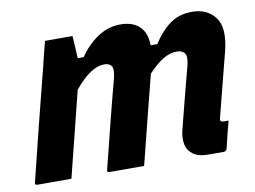

<svg xmlns="http://www.w3.org/2000/svg" viewBox="-64 -643 979 736"><g transform="rotate(-10 425.0 -275.0)"><path d="M150 -538H257Q257 -538 258 -523.5Q259 -509 260 -489Q261 -469 262 -451H285Q317 -497 357.5 -523.5Q398 -550 445 -550Q492 -550 518.5 -525.5Q545 -501 546 -451H572Q599 -495 635.5 -522.5Q672 -550 724 -550Q783 -550 814 -508.5Q845 -467 823 -379Q817 -355 806.5 -315Q796 -275 784 -227Q772 -179 759 -129Q757 -121 760 -119Q763 -115 770 -115H790Q783 -89 776.5 -63Q770 -37 764 -11Q761 0 750 0H693Q653 0 632 -15.5Q611 -31 606.5 -56Q602 -81 609 -109Q626 -175 642 -238Q658 -301 671 -349Q680 -383 671 -396.5Q662 -410 640 -410Q614 -410 587.5 -394.5Q561 -379 528 -344Q516 -298 494 -211Q472 -124 441 0H307Q295 0 299 -11Q322 -104 344.5 -193Q367 -282 385 -349Q394 -385 386 -397.5Q378 -410 357 -410Q332 -410 303.5 -391.5Q275 -373 241 -332Q221 -252 200 -168Q179 -84 158 0H26Q14 0 18 -11Q44 -118 71 -225Q98 -332 125 -438Q131 -464 137.5 -489.5Q144 -515 150 -538Z"/></g></svg>

Font: Recursive Sn Lnr St
Style: Bold Italic
Weight: 700
Italic angle: -15°
Version: Version 1.079;hotconv 1.0.112;makeotfexe 2.5.65598; ttfautoh